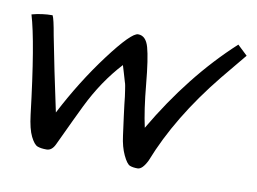

<svg xmlns="http://www.w3.org/2000/svg" viewBox="-53 -462 711 532"><g transform="rotate(10 302.5 -196.0)"><path d="M-1 -372.1Q27.8 -379.9 57.1 -379.9Q62 -371.1 69.8 -325.2Q86.9 -236.3 112.8 -116.2Q161.6 -210.4 221.2 -289.8Q280.8 -369.1 299.8 -369.1Q321.8 -369.1 330.3 -338.6Q338.9 -308.1 345.5 -236.6Q352.1 -165 362.8 -117.2Q457 -278.3 578.1 -389.2L606 -362.8L545.9 -290Q439.9 -159.2 389.2 -29.8Q376 -2.9 362.5 -2.9Q349.1 -2.9 340.6 -6.3Q332 -9.8 321.5 -32Q311 -54.2 307.1 -85.2Q303.2 -116.2 300 -138.2Q296.9 -160.2 295.9 -170.7Q294.9 -181.2 293.5 -192.6Q292 -204.1 291 -210Q290 -215.8 289.1 -221.9Q288.1 -228 286.1 -233.4Q284.2 -238.8 283.2 -243.4Q282.2 -248 278.6 -259Q274.9 -270 272.9 -277.8Q221.2 -221.7 184.1 -146Q169.9 -117.2 128.9 -29.8Q120.1 -10.7 105 -10.7Q105 -10.7 104.5 -10.7Q88.9 -10.7 79.3 -14.4Q69.8 -18.1 59.8 -38.1Q49.8 -58.1 44.9 -98.1Q21 -299.3 -1 -372.1Z"/></g></svg>

Font: Marck Script
Style: Regular
Weight: 400
Designer: Denis Masharov, Marck Fogel
Foundry: Denis Masharov
Version: Version 1.002